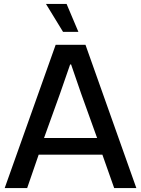

<svg xmlns="http://www.w3.org/2000/svg" viewBox="-20 -957 718 977"><path d="M3.9 0 263.2 -729H415L673.8 0H561L501 -169.9H176.8L118.2 0ZM204.1 -254.9H474.1L393.1 -480L341.8 -628.9H336.9L285.2 -480ZM213.9 -937H318.8L378.9 -794.9H300.8Z"/></svg>

Font: Lumene Sans Medium
Style: Regular
Weight: 500
Designer: Deni Anggara
Version: Version 1.003;Glyphs 3.1.2 (3151)